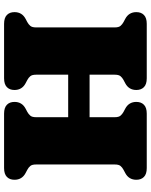

<svg xmlns="http://www.w3.org/2000/svg" viewBox="81 -821 740 942"><g transform="rotate(-90 451.0 -350.0)"><path d="M347 -157Q347 -137.5 354.5 -128.8Q362 -120 373 -114L389 -105.5Q422 -88 422 -51Q422 -27.5 408 -13.8Q394 0 364.5 0H97.5Q68 0 54 -13.8Q40 -27.5 40 -51Q40 -88 73 -105.5L89 -114Q100.5 -120 107.8 -128.8Q115 -137.5 115 -157V-543Q115 -562.5 107.8 -571.2Q100.5 -580 89 -586L73 -594.5Q40 -612 40 -649Q40 -672.5 54 -686.2Q68 -700 97.5 -700H364.5Q394 -700 408 -686.2Q422 -672.5 422 -649Q422 -612 389 -594.5L373 -586Q362 -580 354.5 -571.2Q347 -562.5 347 -543V-385.5H555.5V-543Q555.5 -562.5 548.2 -571.2Q541 -580 529.5 -586L513.5 -594.5Q480.5 -612 480.5 -649Q480.5 -672.5 494.5 -686.2Q508.5 -700 538 -700H805Q834.5 -700 848.5 -686.2Q862.5 -672.5 862.5 -649Q862.5 -612 829.5 -594.5L813.5 -586Q802.5 -580 795 -571.2Q787.5 -562.5 787.5 -543V-157Q787.5 -137.5 795 -128.8Q802.5 -120 813.5 -114L829.5 -105.5Q862.5 -88 862.5 -51Q862.5 -27.5 848.5 -13.8Q834.5 0 805 0H538Q508.5 0 494.5 -13.8Q480.5 -27.5 480.5 -51Q480.5 -88 513.5 -105.5L529.5 -114Q541 -120 548.2 -128.8Q555.5 -137.5 555.5 -157V-280.5H347Z"/></g></svg>

Font: Fraunces 9pt SuperSoft Black
Style: Regular
Weight: 900
Version: Version 1.000;[b76b70a41]